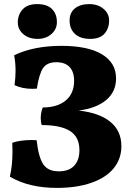

<svg xmlns="http://www.w3.org/2000/svg" viewBox="-20 -909 643 938"><path d="M573 -195Q573 -133 535.5 -87Q498 -41 426.5 -16Q355 9 258 9Q121 9 28 -46Q41 -99 41 -169Q41 -197 40 -211Q57 -218 83 -221.5Q109 -225 135 -225Q151 -225 159 -224Q168 -142 191 -107Q214 -72 267 -72Q317 -72 342.5 -99.5Q368 -127 368 -175Q368 -240 322 -269Q276 -298 184 -298Q179 -311 179 -331Q179 -360 189 -384Q260 -384 301 -418Q342 -452 342 -514Q342 -558 320 -581.5Q298 -605 255 -605Q210 -605 190.5 -576.5Q171 -548 160 -476Q153 -475 139 -475Q89 -475 51 -493Q56 -531 56 -563Q56 -603 49 -639Q145 -685 280 -685Q410 -685 478.5 -643.5Q547 -602 547 -526Q547 -461 499 -420.5Q451 -380 364 -369Q465 -358 519 -314Q573 -270 573 -195ZM67 -799Q67 -837 90.5 -863Q114 -889 161 -889Q210 -889 234 -865Q258 -841 258 -801Q258 -766 231 -742.5Q204 -719 164 -719Q121 -719 94 -742Q67 -765 67 -799ZM320 -809Q320 -847 346 -868Q372 -889 416 -889Q458 -889 485.5 -866Q513 -843 513 -809Q513 -770 490.5 -744.5Q468 -719 421 -719Q372 -719 346 -743.5Q320 -768 320 -809Z"/></svg>

Font: Vollkorn SC Black
Style: Regular
Weight: 900
Designer: Friedrich Althausen
Foundry: Friedrich Althausen
Version: Version 4.015